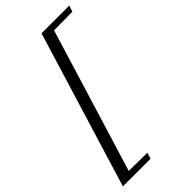

<svg xmlns="http://www.w3.org/2000/svg" viewBox="-267 -769 962 962"><g transform="rotate(-45 214.0 -288.0)"><path d="M-11 127.5 243 -703H439.5L429 -670.5L298 -669L64.5 93.5L195 95L185 127.5Z"/></g></svg>

Font: Newsreader 24pt
Style: Italic
Weight: 400
Italic angle: -17°
Designer: Hugues Gentile
Foundry: Production Type
Version: Version 1.003